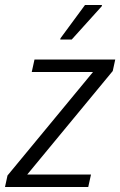

<svg xmlns="http://www.w3.org/2000/svg" viewBox="-33 -748 481 768"><path d="M-13 0 -3 -46 339 -460H94L105 -510H428L418 -464L76 -50H331L320 0ZM208 -590 209 -595 307 -728H375L374 -723L254 -590Z"/></svg>

Font: Saira SemiCondensed Light
Style: Italic
Weight: 300
Width: 4
Italic angle: -12°
Designer: Hector Gatti with collaboration of the Omnibus-Type team
Foundry: Omnibus-Type
Version: Version 1.101